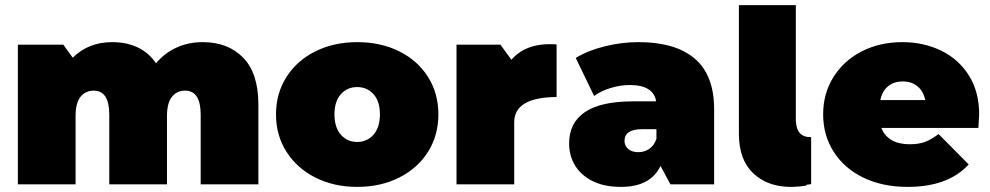

<svg xmlns="http://www.w3.org/2000/svg" viewBox="-20 -722 3876 752"><path d="M992 -312V0H766V-273Q766 -367 705 -367Q673 -367 653.5 -343Q634 -319 634 -267V0H408V-273Q408 -367 347 -367Q315 -367 295.5 -343Q276 -319 276 -267V0H50V-547H228L265 -496Q326 -557 420 -557Q475 -557 519 -536.5Q563 -516 591 -474Q624 -514 671 -535.5Q718 -557 774 -557Q873 -557 932.5 -496Q992 -435 992 -312Z M1061 -274Q1061 -356 1102 -420.5Q1143 -485 1215.5 -521Q1288 -557 1379 -557Q1471 -557 1543.5 -521Q1616 -485 1656.5 -420.5Q1697 -356 1697 -274Q1697 -192 1656.5 -127.5Q1616 -63 1543.5 -26.5Q1471 10 1379 10Q1288 10 1215.5 -26.5Q1143 -63 1102 -127.5Q1061 -192 1061 -274ZM1468 -274Q1468 -325 1443 -353Q1418 -381 1379 -381Q1340 -381 1315 -353Q1290 -325 1290 -274Q1290 -223 1315 -194.5Q1340 -166 1379 -166Q1418 -166 1443 -194.5Q1468 -223 1468 -274Z M2160 -548V-342Q1994 -341 1994 -243V0H1768V-547H1940L1983 -488Q2043 -557 2160 -548Z M2777 -294V0H2606L2567 -72Q2528 10 2412 10Q2347 10 2301.5 -12.5Q2256 -35 2232.5 -73.5Q2209 -112 2209 -160Q2209 -241 2271 -283Q2333 -325 2459 -325H2550Q2539 -389 2447 -389Q2410 -389 2372 -377.5Q2334 -366 2307 -346L2235 -495Q2282 -524 2348.5 -540.5Q2415 -557 2481 -557Q2625 -557 2701 -492.5Q2777 -428 2777 -294ZM2551 -178V-216H2495Q2426 -216 2426 -170Q2426 -151 2440.5 -138.5Q2455 -126 2480 -126Q2504 -126 2523 -139Q2542 -152 2551 -178Z M2874 -702H3097V-251Q3099 -183 3157 -185V-1Q3147 1 3138 2V5Q3115 9 3085 10H3074Q2986 9 2930.5 -43Q2875 -95 2874 -195V-247Z M3812 -221H3432Q3444 -190 3472 -173.5Q3500 -157 3542 -157Q3578 -157 3602.5 -166Q3627 -175 3656 -197L3774 -78Q3694 10 3535 10Q3436 10 3361 -26.5Q3286 -63 3245 -128Q3204 -193 3204 -274Q3204 -356 3244.5 -420.5Q3285 -485 3355.5 -521Q3426 -557 3514 -557Q3597 -557 3665.5 -524Q3734 -491 3774.5 -427Q3815 -363 3815 -274Q3815 -269 3812 -221ZM3428 -330H3604Q3597 -364 3574 -383.5Q3551 -403 3516 -403Q3481 -403 3458 -384Q3435 -365 3428 -330Z"/></svg>

Font: AtCorfu Sans
Style: AtCorfu Sans Black
Weight: 900
Designer: Kostas Teopoulos
Foundry: Kostas Teopoulos
Version: Version 1.00 July 8, 2025, initial release